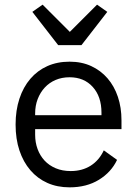

<svg xmlns="http://www.w3.org/2000/svg" viewBox="-20 -793 589 825"><path d="M279 12Q226 12 183.5 -7Q141 -26 110.5 -61.5Q80 -97 63.5 -146.5Q47 -196 47 -258Q47 -319 63.5 -369Q80 -419 110.5 -454.5Q141 -490 183.5 -509Q226 -528 279 -528Q331 -528 372 -509Q413 -490 442 -456.5Q471 -423 486.5 -377Q502 -331 502 -276V-238H131V-214Q131 -181 141.5 -152.5Q152 -124 171.5 -103Q191 -82 219.5 -70Q248 -58 284 -58Q333 -58 369.5 -81Q406 -104 426 -147L483 -106Q458 -53 405 -20.5Q352 12 279 12ZM279 -461Q246 -461 219 -449.5Q192 -438 172.5 -417Q153 -396 142 -367.5Q131 -339 131 -305V-298H416V-309Q416 -378 378.5 -419.5Q341 -461 279 -461ZM230 -599 119 -742 163 -773 280 -656 397 -773 441 -742 330 -599Z"/></svg>

Font: IBM Plex Sans
Style: Regular
Weight: 400
Designer: Mike Abbink, Paul van der Laan, Pieter van Rosmalen
Foundry: Bold Monday
Version: Version 3.005